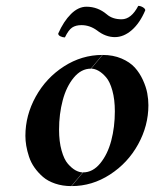

<svg xmlns="http://www.w3.org/2000/svg" viewBox="-20 -627 528 657"><path d="M292 -392.1 331.1 -439Q367.2 -439 395.8 -426.8Q424.3 -414.6 441.2 -396Q458 -377.4 469 -353.3Q480 -329.1 483.9 -308.1Q487.8 -287.1 487.8 -267.1Q487.8 -196.8 452.6 -133.1Q417.5 -69.3 356.4 -29.8Q295.4 9.8 225.1 9.8L264.2 -37.1Q297.4 -37.1 322.8 -67.9Q348.1 -98.6 360.6 -145.5Q373 -192.4 373 -246.1Q373 -286.6 364.5 -317.1Q356 -347.7 342.8 -362.8Q329.6 -377.9 316.7 -385Q303.7 -392.1 292 -392.1ZM263.2 -37.1 224.1 9.8Q193.8 9.8 168.7 1.2Q143.6 -7.3 127 -21.7Q110.4 -36.1 98.1 -53.5Q85.9 -70.8 79.3 -90.8Q72.8 -110.8 69.8 -128.4Q66.9 -146 66.9 -162.1Q66.9 -232.4 102.3 -296.4Q137.7 -360.4 198.7 -399.7Q259.8 -439 330.1 -439L291 -392.1Q257.8 -392.1 232.4 -361.3Q207 -330.6 194.6 -283.7Q182.1 -236.8 182.1 -183.1Q182.1 -142.6 190.7 -112.1Q199.2 -81.5 212.4 -66.4Q225.6 -51.3 238.5 -44.2Q251.5 -37.1 263.2 -37.1ZM396 -561Q429.2 -561 453.1 -606.9Q460.9 -606.9 469 -602.1Q477.1 -597.2 477.1 -591.8Q458.5 -547.9 430.9 -523.9Q403.3 -500 373 -500Q341.3 -500 312 -522.9Q287.1 -541 258.8 -541Q239.3 -541 226.8 -532.7Q214.4 -524.4 202.1 -499Q194.3 -499 186.8 -502.7Q179.2 -506.3 179.2 -512.2Q197.8 -554.2 222.9 -579.1Q248 -604 275.9 -604Q314.5 -604 345.2 -578.1Q364.7 -561 396 -561Z"/></svg>

Font: Common Serif SemiBold
Style: Italic
Weight: 600
Italic angle: -12°
Designer: Philipp H. Poll, Khaled Hosny
Foundry: Stefan Peev, Context Ltd.
Version: Version 1.026